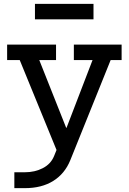

<svg xmlns="http://www.w3.org/2000/svg" viewBox="-20 -767 668 997"><path d="M363.5 -535.5H611.5V-455H554.5L345 65Q316.5 135 256.5 172.5Q196.5 210 109 210H54.5V127.5H109Q161 127.5 202.2 106.2Q243.5 85 260.5 44L298.5 -50L281 30L82.5 -455H17V-535.5H271V-455H184L353 -29.5L267.5 -103.5H358L309 -60.5L460.5 -455H363.5ZM465.5 -747V-666.5H161.5V-747Z"/></svg>

Font: Hepta Slab ExtraLight Medium
Style: Regular
Weight: 500
Version: Version 1.100